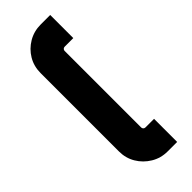

<svg xmlns="http://www.w3.org/2000/svg" viewBox="-241 -745 770 770"><g transform="rotate(-45 144.5 -360.0)"><path d="M190 0Q152 0 120.5 -19Q89 -38 70.5 -69Q52 -100 52 -138V-582Q52 -621 70.5 -652Q89 -683 120.5 -701.5Q152 -720 190 -720H244V-589H195Q190 -589 186.5 -585.5Q183 -582 183 -577V-143Q183 -138 186.5 -134.5Q190 -131 195 -131H244V0H190Z"/></g></svg>

Font: Orbitron
Style: Bold
Weight: 700
Designer: Matt McInerney
Foundry: The League of Moveable Type
Version: Version 2.001